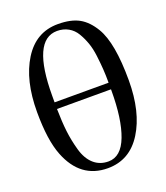

<svg xmlns="http://www.w3.org/2000/svg" viewBox="-129 -773 754 872"><g transform="rotate(-20 248.0 -336.5)"><path d="M468 -333Q468 -180 408.5 -85Q349 10 243 10Q111 10 57 -128Q27 -204 27 -340Q27 -493 86.5 -588Q146 -683 252 -683Q315 -683 354 -661.5Q393 -640 422 -591Q468 -514 468 -333ZM117 -354H378Q378 -390 376 -419.5Q374 -449 369.5 -486Q365 -523 355 -551Q345 -579 330.5 -603.5Q316 -628 292 -641.5Q268 -655 238 -655Q117 -655 117 -385ZM378 -316V-322H117Q118 -259 123.5 -212.5Q129 -166 142.5 -118Q156 -70 185 -44Q214 -18 256 -18Q317 -18 347.5 -98Q378 -178 378 -316Z"/></g></svg>

Font: STIX Math
Style: Regular
Weight: 400
Designer: MicroPress Inc., with final additions and corrections provided by Coen Hoffman, Elsevier (retired)
Version: Version 1.1.1